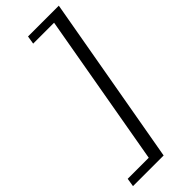

<svg xmlns="http://www.w3.org/2000/svg" viewBox="-291 -718 948 948"><g transform="rotate(-45 182.5 -244.5)"><path d="M-3 200H211L368 -689H153L146 -646H292L151 156H4Z"/></g></svg>

Font: Libertinus Serif
Style: Italic
Weight: 400
Italic angle: -12°
Designer: Philipp H. Poll, Khaled Hosny
Foundry: Caleb Maclennan
Version: Version 7.050;RELEASE